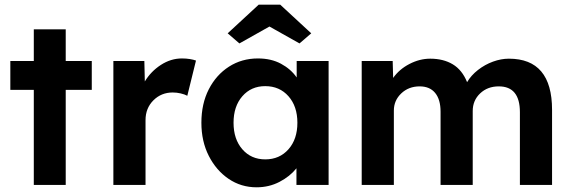

<svg xmlns="http://www.w3.org/2000/svg" viewBox="-20 -788 2436 818"><path d="M124 0V-405H24V-528H124V-663H260V-528H371V-405H260V0Z M463 0V-528H595L597 -441Q623 -484 665.5 -511.5Q708 -539 755 -539Q773 -539 788.5 -536.5Q804 -534 815 -530L778 -380Q767 -386 750 -390Q733 -394 716 -394Q667 -394 633.5 -360.5Q600 -327 600 -276V0Z M1073 10Q1007 10 954 -26Q901 -62 869.5 -124Q838 -186 838 -265Q838 -346 869.5 -407.5Q901 -469 955.5 -504Q1010 -539 1079 -539Q1135 -539 1177 -516.5Q1219 -494 1244 -458V-528H1380V0H1243V-71Q1215 -36 1170.5 -13Q1126 10 1073 10ZM1110 -109Q1171 -109 1209 -152Q1247 -195 1247 -265Q1247 -335 1209 -378Q1171 -421 1110 -421Q1050 -421 1012.5 -378Q975 -335 975 -265Q975 -195 1012.5 -152Q1050 -109 1110 -109ZM1000 -603 950 -646 1082 -768H1174L1306 -646L1256 -603L1128 -675Z M1521 0V-528H1653L1655 -456Q1681 -493 1724.5 -515.5Q1768 -538 1813 -538Q1869 -538 1909 -514Q1949 -490 1970 -438Q1987 -467 2016.5 -490Q2046 -513 2080.5 -525.5Q2115 -538 2148 -538Q2332 -538 2332 -320V0H2195V-310Q2195 -420 2105 -420Q2057 -420 2025.5 -390Q1994 -360 1994 -315V0H1857V-312Q1857 -364 1834 -392Q1811 -420 1768 -420Q1721 -420 1689.5 -390Q1658 -360 1658 -317V0Z"/></svg>

Font: Lexend SemiBold
Style: Regular
Weight: 600
Designer: Bonnie Shaver-Troup, Thomas Jockin
Foundry: Lexend
Version: Version 1.005; ttfautohint (v1.8.3)